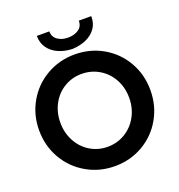

<svg xmlns="http://www.w3.org/2000/svg" viewBox="-160 -1048 1108 1188"><g transform="rotate(-20 394.5 -453.5)"><path d="M28.3 -360.4Q28.3 -462.4 76.7 -546.4Q125 -630.4 209 -679Q293 -727.5 394.5 -727.5Q496.6 -727.5 580.6 -679Q664.6 -630.4 712.6 -546.4Q760.7 -462.4 760.7 -360.4Q760.7 -257.8 712.6 -173.6Q664.6 -89.4 580.8 -40.8Q497.1 7.8 395.5 7.8Q293.9 7.8 209.7 -40.8Q125.5 -89.4 76.9 -173.6Q28.3 -257.8 28.3 -360.4ZM621.1 -360.4Q621.1 -428.2 591.1 -482.9Q561 -537.6 508.8 -568.6Q456.5 -599.6 393.6 -599.6Q331.1 -599.6 279.3 -568.6Q227.5 -537.6 197.8 -482.7Q168 -427.7 168 -360.4Q168 -293.5 197.5 -238.3Q227.1 -183.1 278.8 -151.6Q330.6 -120.1 393.6 -120.1Q457 -120.1 509.3 -151.9Q561.5 -183.6 591.3 -238.5Q621.1 -293.5 621.1 -360.4ZM214.8 -915H296.9Q297.4 -878.4 325.2 -858.6Q353 -838.9 393.6 -838.9Q435.5 -838.9 463.6 -858.2Q491.7 -877.4 491.2 -915H573.2Q574.2 -868.2 550.3 -834.7Q526.4 -801.3 485.1 -783.4Q443.8 -765.6 393.6 -763.7Q344.2 -765.6 303.7 -783.4Q263.2 -801.3 239 -834.7Q214.8 -868.2 214.8 -915Z"/></g></svg>

Font: Reddit Sans Strawberry
Style: Bold
Weight: 700
Designer: Stephen Hutchings
Foundry: Reddit
Version: Version 1.013